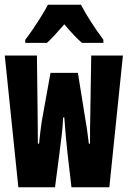

<svg xmlns="http://www.w3.org/2000/svg" viewBox="-20 -786 540 806"><path d="M57 0 0 -553H135L138 -303Q138 -277 138.5 -243Q139 -209 139 -183H144Q146 -202 148.5 -225.5Q151 -249 155 -275L192 -480H307L340 -275Q345 -247 347.5 -225.5Q350 -204 353 -183H358Q358 -211 358 -243Q358 -275 359 -301L363 -553H496L439 0H280L263 -146Q259 -183 255.5 -222.5Q252 -262 250 -293H245Q244 -262 239.5 -222.5Q235 -183 230 -146L211 0ZM86 -619Q101 -638 119.5 -665.5Q138 -693 155 -720.5Q172 -748 181 -766H320Q337 -733 361.5 -695Q386 -657 414 -619V-606H324Q308 -620 289.5 -639.5Q271 -659 250 -684Q228 -659 209.5 -638.5Q191 -618 177 -606H86Z"/></svg>

Font: Noto Sans Mono ExtraCondensed Black
Style: Regular
Weight: 900
Width: 2
Designer: Monotype Design Team
Foundry: Monotype Imaging Inc.
Version: Version 2.014